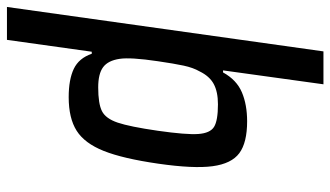

<svg xmlns="http://www.w3.org/2000/svg" viewBox="-230 -560 973 566"><g transform="rotate(90 257.0 -276.5)"><path d="M125 -743H222L181 -447H187Q209 -487 245.5 -502.5Q282 -518 331 -518Q394 -518 425 -495Q456 -472 463.5 -416Q471 -360 456 -256Q441 -152 418.5 -95.5Q396 -39 359 -15.5Q322 8 260 8Q208 8 176.5 -7Q145 -22 132 -60H126L91 190H-6ZM359 -255Q371 -339 368.5 -374Q366 -409 347.5 -420.5Q329 -432 281 -432Q244 -432 221 -419.5Q198 -407 184 -378Q173 -359 167 -331Q161 -303 154 -255Q142 -174 147 -142Q152 -108 171.5 -93.5Q191 -79 231 -79Q279 -79 301 -90Q323 -101 335 -136.5Q347 -172 359 -255Z"/></g></svg>

Font: Assailand Medium
Style: Italic
Weight: 500
Italic angle: -8°
Designer: Hector Gatti with collaboration of the Omnibus-Type team
Foundry: Omnibus-Type
Version: Version 0.072;October 19, 2019;FontCreator 12.0.0.2547 64-bi